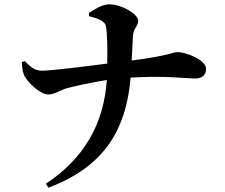

<svg xmlns="http://www.w3.org/2000/svg" viewBox="-20 -809 1040 888"><path d="M81 -522C82 -496 85 -478 90 -465C103 -430 167 -372 202 -372C233 -372 256 -391 286 -400C326 -411 403 -428 474 -439C460 -233 367 -75 192 41L204 59C452 -34 563 -198 584 -450C740 -460 842 -446 883 -446C909 -446 933 -457 933 -491C933 -532 841 -568 800 -568C780 -568 770 -553 589 -529L595 -644C599 -684 619 -686 619 -713C619 -744 543 -789 484 -789C453 -789 413 -764 391 -749L392 -734C425 -726 466 -714 470 -687C477 -650 477 -578 476 -515C362 -500 214 -482 174 -482C140 -482 119 -501 94 -527Z"/></svg>

Font: Noto Serif JP
Style: Bold
Weight: 700
Designer: Ryoko NISHIZUKA 西塚涼子 (kana & ideographs); Frank Grießhammer (Latin, Greek & Cyrillic); Wenlong ZHANG 张文龙 (bopomofo); San
Foundry: Adobe
Version: Version 2.001;hotconv 1.1.0;makeotfexe 2.6.0